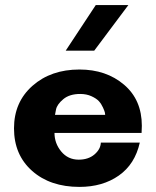

<svg xmlns="http://www.w3.org/2000/svg" viewBox="-20 -724 612 754"><path d="M484 -704 350 -525H238L356 -704ZM196 -273H393Q393 -276 392 -281.5Q391 -287 384.5 -301.5Q378 -316 368.5 -326.5Q359 -337 339.5 -346Q320 -355 295 -355Q253 -355 228.5 -334.5Q204 -314 200 -294ZM537 -230Q537 -226 536.5 -216Q536 -206 536 -202H194Q194 -161 220.5 -129Q247 -97 289 -97Q327 -97 351 -117.5Q375 -138 376 -164H529Q510 -79 446.5 -34.5Q383 10 292 10Q177 10 106 -53Q35 -116 35 -220Q35 -323 107.5 -387Q180 -451 292 -451Q397 -451 467 -391.5Q537 -332 537 -230Z"/></svg>

Font: Puffins on Iceburgs(2)
Style: on-Iceburgs-Bold
Weight: 700
Version: Version 1.0